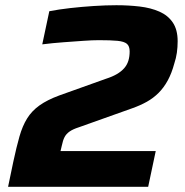

<svg xmlns="http://www.w3.org/2000/svg" viewBox="-20 -716 711 736"><path d="M11 0 31 -96Q43 -152 54.5 -192.5Q66 -233 84 -262Q102 -291 131.5 -312Q161 -333 207 -350L386 -414Q411 -422 428 -432Q445 -442 456 -454.5Q467 -467 472 -483Q477 -499 477 -519Q477 -539 466.5 -548Q456 -557 430.5 -559.5Q405 -562 359 -562Q335 -562 299.5 -559.5Q264 -557 223 -554Q182 -551 142 -546L169 -673Q205 -680 249 -685Q293 -690 339.5 -693Q386 -696 426 -696Q473 -696 515.5 -691Q558 -686 591 -671.5Q624 -657 642.5 -629.5Q661 -602 661 -558Q661 -535 658 -514Q655 -493 648 -472Q638 -435 623 -407.5Q608 -380 588 -360Q568 -340 543 -326Q518 -312 487 -301L282 -228Q260 -221 247 -212Q234 -203 227.5 -190.5Q221 -178 217 -158L212 -137H577L548 0Z"/></svg>

Font: Saira SemiExpanded
Style: Bold Italic
Weight: 700
Width: 6
Italic angle: -12°
Designer: Hector Gatti with collaboration of the Omnibus-Type team
Foundry: Omnibus-Type
Version: Version 1.101